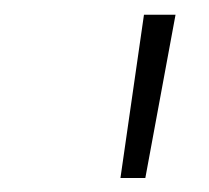

<svg xmlns="http://www.w3.org/2000/svg" viewBox="-20 -748 290 267"><path d="M147.5 -500.5 180.2 -727.5H224.1L182.1 -500.5Z"/></svg>

Font: Inter 28pt ExtraLight
Style: Italic
Weight: 250
Italic angle: -9.3988°
Designer: Rasmus Andersson
Foundry: rsms
Version: Version 4.001;git-66647c0bb